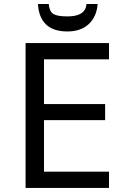

<svg xmlns="http://www.w3.org/2000/svg" viewBox="-20 -926 640 946"><path d="M517.1 0H106V-713.9H517.1V-633.8H196.8V-413.1H498V-334H196.8V-80.1H517.1ZM460.9 -906.2Q456.5 -844.2 417.5 -807.6Q378.4 -771 312 -771Q175.3 -771 167 -906.2H220.2Q223.6 -869.1 242.9 -857.2Q262.2 -845.2 313 -845.2Q401.4 -845.2 406.2 -906.2Z"/></svg>

Font: WenQuanYi Micro Hei Mono
Style: Regular
Weight: 400
Foundry: Ascender Corporation
Version: Version 0.2.0-beta